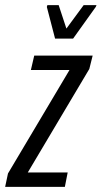

<svg xmlns="http://www.w3.org/2000/svg" viewBox="-47 -726 395 746"><path d="M-27 0 -16 -52 223 -454H73L86 -510H313L300 -458L61 -56H216L205 0ZM167 -576 135 -699 137 -706H181L211 -615L278 -706H328L325 -699L237 -576Z"/></svg>

Font: Saira UltraCondensed Medium
Style: Italic
Weight: 500
Width: 1
Italic angle: -12°
Designer: Hector Gatti with collaboration of the Omnibus-Type team
Foundry: Omnibus-Type
Version: Version 1.101